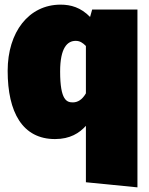

<svg xmlns="http://www.w3.org/2000/svg" viewBox="-20 -577 642 827"><path d="M377 -536 368 -504C328 -545 285 -557 241 -557C104 -557 13 -439 13 -272C13 -93 77 22 217 22C282 22 322 -4 350 -35V208L572 230V-536ZM294 -136C268 -136 239 -144 239 -269C239 -371 270 -401 306 -401C324 -401 336 -393 350 -379V-175C334 -147 314 -136 294 -136Z"/></svg>

Font: Fira Sans Ultra
Style: Regular
Weight: 950
Designer: Carrois Corporate & Edenspiekermann AG
Foundry: Carrois Corporate GbR & Edenspiekermann AG
Version: Version 4.203;PS 004.203;hotconv 1.0.88;makeotf.lib2.5.64775